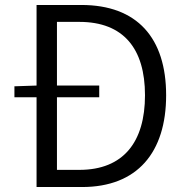

<svg xmlns="http://www.w3.org/2000/svg" viewBox="-20 -752 747 772"><path d="M127 0H310C532 0 648 -139 648 -369C648 -599 532 -732 307 -732H127V-408L38 -405V-361H127ZM209 -69V-361H379V-408H209V-664H299C477 -664 563 -556 563 -369C563 -182 477 -69 299 -69Z"/></svg>

Font: Noto Sans CJK SC DemiLight
Style: Regular
Weight: 350
Designer: Ryoko NISHIZUKA 西塚涼子 (kana, bopomofo & ideographs); Paul D. Hunt (Latin, Greek & Cyrillic); Sandoll Communications 산돌커뮤니
Foundry: Adobe
Version: Version 2.004;hotconv 1.0.118;makeotfexe 2.5.65603